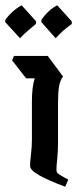

<svg xmlns="http://www.w3.org/2000/svg" viewBox="-47 -706 306 728"><path d="M200 2Q136 -22 101.5 -41.5Q67 -61 67 -77Q67 -91 70.5 -120.5Q74 -150 74 -178V-321Q74 -347 76.5 -369.5Q79 -392 85 -409H52L-1 -477L6 -494H134L192 -416Q180 -400 176.5 -376Q173 -352 173 -315V-167Q173 -131 170 -103.5Q167 -76 167 -62Q167 -52 174.5 -46.5Q182 -41 212 -25ZM29 -561 -27 -622V-631Q-1 -666 35 -686L90 -625L89 -615Q73 -602 58 -589Q43 -576 29 -561ZM164 -561 110 -622V-631Q136 -668 170 -686L225 -625V-615Q192 -592 164 -561Z"/></svg>

Font: Jaini
Style: Regular
Weight: 400
Designer: Maithili Shingre, Girish Dalvi (Devanagari), Taresh Vohra (Latin)
Foundry: Ek Type
Version: Version 2.000; ttfautohint (v1.8.4.7-5d5b)